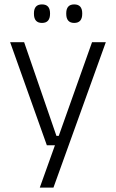

<svg xmlns="http://www.w3.org/2000/svg" viewBox="-20 -679 526 871"><path d="M236 -62.5H273L241.5 -48.5L397.5 -487.5H460L222.5 172H160.5L237.5 -43L263 -20H192.5L26 -487.5H89.5ZM170.5 -575Q152 -575 143 -585.5Q134 -596 134 -616V-619Q134 -638.5 143 -648.8Q152 -659 170.5 -659Q189 -659 198 -648.8Q207 -638.5 207 -619V-616Q207 -596 198 -585.5Q189 -575 170.5 -575ZM316.5 -575Q298.5 -575 289.5 -585.5Q280.5 -596 280.5 -616V-619Q280.5 -638.5 289.5 -648.8Q298.5 -659 316.5 -659Q335 -659 344 -648.8Q353 -638.5 353 -619V-616Q353 -596 344 -585.5Q335 -575 316.5 -575Z"/></svg>

Font: Anek Malayalam Medium Light
Style: Regular
Weight: 300
Version: Version 1.003